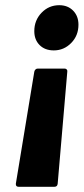

<svg xmlns="http://www.w3.org/2000/svg" viewBox="-20 -728 322 739"><path d="M282 -633Q282 -591 254 -562.5Q226 -534 187 -534Q153 -534 132.5 -554.5Q112 -575 112 -608Q112 -650 140 -679Q168 -708 208 -708Q241 -708 261.5 -687Q282 -666 282 -633ZM125 -464H229Q234 -464 237 -460.5Q240 -457 239 -452L202 -21Q201 -9 189 -9H52Q40 -9 41 -21L112 -452Q113 -457 116.5 -460.5Q120 -464 125 -464Z"/></svg>

Font: Barlow Condensed ExtraBold
Style: Italic
Weight: 800
Width: 3
Italic angle: -7°
Designer: Jeremy Tribby
Foundry: Tribby Type
Version: Version 1.408